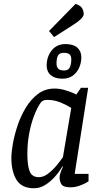

<svg xmlns="http://www.w3.org/2000/svg" viewBox="-20 -977 534 1006"><path d="M158.3 9.4Q94.4 9.4 67 -34Q39.6 -77.4 39.6 -150Q39.6 -179.2 47.5 -224.3Q55.4 -269.5 72.2 -319.6Q89.1 -369.8 115.7 -413.5Q142.2 -457.3 179.6 -485.2Q216.9 -513 265.3 -513Q290.2 -513 314.7 -506.4Q339.3 -499.7 357.2 -492.2Q375.2 -484.6 379.7 -481.4L404.1 -517H441.9L371.3 -66H443.9V-26.9Q441.9 -24.9 427.6 -17.3Q413.3 -9.7 392.7 -2.6Q372.1 4.4 348.2 4.4Q312.6 4.4 302.5 -10.7Q292.3 -25.8 292.3 -45.9Q292.3 -58.3 296.9 -71.9Q301.5 -85.4 309.8 -103.6L306.8 -105.6Q291.9 -78.3 268.3 -51.8Q244.8 -25.3 216.9 -7.9Q189.1 9.4 158.3 9.4ZM184.2 -48.7Q207.4 -48.7 231.1 -66.5Q254.8 -84.3 275.2 -108.5Q295.7 -132.8 309.7 -153.5L353.3 -411.1Q329.3 -427.2 296.7 -440.4Q264.1 -453.6 227.8 -453.6Q213.6 -453.6 206.7 -450.1Q199.8 -446.6 195 -441.4Q174.5 -413.1 158.2 -369.7Q141.8 -326.2 132.6 -275.5Q123.3 -224.7 123.3 -171Q123.3 -111.5 135.1 -80.1Q147 -48.7 184.2 -48.7ZM307 -564.7Q267.7 -564.7 246.1 -583.2Q224.5 -601.7 224.5 -634Q224.5 -679.4 250.9 -712.8Q277.2 -746.1 323.2 -746.1Q364.2 -746.1 385.2 -727.4Q406.1 -708.7 406.1 -676.7Q406.1 -647.8 394.6 -622.1Q383.1 -596.3 361.3 -580.5Q339.5 -564.7 307 -564.7ZM316.3 -607.7Q337.6 -607.7 345.6 -623.8Q353.6 -639.9 353.6 -666.2Q353.6 -684.7 343.9 -692.5Q334.2 -700.2 313.4 -700.2Q291.9 -700.2 284 -686.1Q276.1 -671.9 276.1 -644.8Q276.1 -626.3 285.2 -617Q294.2 -607.7 316.3 -607.7ZM263.2 -782.7 236.9 -814.6 376.1 -956.8Q402.9 -947.8 410.8 -932.7Q418.6 -917.6 418.6 -904.7Q418.6 -894 409.3 -883.3Q399.9 -872.7 387.4 -863.2Q374.8 -853.6 364.3 -847.2Z"/></svg>

Font: Faustina Light
Style: Italic
Weight: 300
Italic angle: -8°
Designer: Alfonso Garcia
Foundry: http://www.omnibus-type.com
Version: Version 1.200